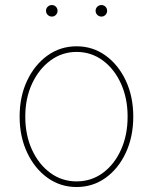

<svg xmlns="http://www.w3.org/2000/svg" viewBox="-20 -733 609 764"><path d="M284.7 11.2Q220.2 11.2 168.9 -25.6Q117.7 -62.5 87.9 -126Q58.1 -189.5 58.1 -269Q58.1 -349.1 87.9 -412.1Q117.7 -475.1 168.9 -512Q220.2 -548.8 284.7 -548.8Q349.1 -548.8 400.1 -512Q451.2 -475.1 480.7 -411.9Q510.3 -348.6 510.3 -269Q510.3 -189.5 481 -126Q451.7 -62.5 400.6 -25.6Q349.6 11.2 284.7 11.2ZM284.7 -11.2Q343.3 -11.2 389.2 -44.9Q435.1 -78.6 461.4 -137Q487.8 -195.3 487.8 -269Q487.8 -342.3 461.2 -400.6Q434.6 -459 388.7 -492.7Q342.8 -526.4 284.7 -526.4Q227.1 -526.4 180.9 -492.4Q134.8 -458.5 107.7 -400.4Q80.6 -342.3 80.6 -269Q80.6 -195.3 107.4 -137Q134.3 -78.6 180.4 -44.9Q226.6 -11.2 284.7 -11.2ZM383.8 -667Q374 -667 367.2 -673.8Q360.4 -680.7 360.4 -689.9Q360.4 -699.7 367.2 -706.3Q374 -712.9 383.8 -712.9Q393.1 -712.9 399.7 -706.3Q406.2 -699.7 406.2 -689.9Q406.2 -680.7 399.7 -673.8Q393.1 -667 383.8 -667ZM186.5 -667Q176.8 -667 169.9 -673.8Q163.1 -680.7 163.1 -689.9Q163.1 -699.7 169.9 -706.3Q176.8 -712.9 186.5 -712.9Q195.8 -712.9 202.4 -706.3Q209 -699.7 209 -689.9Q209 -680.7 202.4 -673.8Q195.8 -667 186.5 -667Z"/></svg>

Font: Inter 17pt Thin
Style: Regular
Weight: 250
Version: Version 4.001;git-66647c0bb